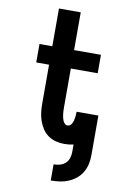

<svg xmlns="http://www.w3.org/2000/svg" viewBox="-103 -794 705 1077"><g transform="rotate(10 250.0 -256.0)"><path d="M265 223V131H267Q285 131 302 126Q319 121 332 109Q345 97 350.5 80Q356 63 356 45V2Q344 5 330.5 6.5Q317 8 304 8Q280 8 256 2Q232 -4 212 -18Q192 -32 178.5 -52.5Q165 -73 157 -96Q149 -119 146 -143.5Q143 -168 143 -192V-415H70V-520H143V-735H267V-520H420V-415H267V-192Q267 -183 267.5 -173.5Q268 -164 269 -155Q270 -146 272 -137Q274 -128 277.5 -119.5Q281 -111 288 -104Q295 -97 304 -97Q316 -97 324 -107.5Q332 -118 335 -130Q338 -142 339.5 -154Q341 -166 341 -178V-182H465V45Q465 71 459.5 95.5Q454 120 441 142Q428 164 408.5 180Q389 196 365.5 206Q342 216 317 219.5Q292 223 267 223Z"/></g></svg>

Font: Iosevka SS18 Extrabold
Style: Regular
Weight: 800
Monospace: yes
Designer: Belleve Invis
Foundry: Belleve Invis
Version: Version 25.1.1; ttfautohint (v1.8.4)